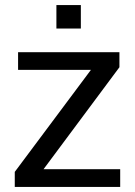

<svg xmlns="http://www.w3.org/2000/svg" viewBox="-20 -734 530 754"><path d="M38 -59 337 -459.5H51V-529H449V-470L151 -69.5H452V0H38ZM201.5 -714H297.5V-622H201.5Z"/></svg>

Font: 1883 Sans
Style: Regular
Weight: 400
Designer: 1883 Sans project is a fork of Public Sans.
Version: Version 1.009